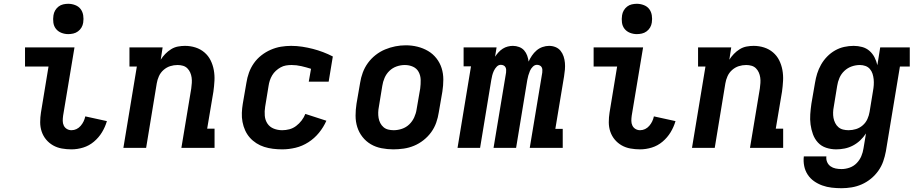

<svg xmlns="http://www.w3.org/2000/svg" viewBox="-20 -780 4840 1013"><path d="M357 8Q331 8 306 3.5Q281 -1 260 -13Q239 -25 223.5 -43.5Q208 -62 200 -85.5Q192 -109 192 -135Q192 -161 196 -186L236 -429H112V-530H373L313 -170Q311 -156 311 -142.5Q311 -129 316.5 -117.5Q322 -106 333 -99.5Q344 -93 357 -93Q371 -93 383.5 -99Q396 -105 405.5 -116Q415 -127 421 -139.5Q427 -152 430 -166L544 -141Q535 -110 518 -82Q501 -54 475.5 -32.5Q450 -11 419 -1.5Q388 8 357 8ZM340 -600Q321 -600 303.5 -607Q286 -614 275 -628Q264 -642 261.5 -661Q259 -680 262 -699Q264 -713 271 -725Q278 -737 289 -745.5Q300 -754 313.5 -757Q327 -760 340 -760Q359 -760 377 -753Q395 -746 405.5 -732Q416 -718 419 -699Q422 -680 419 -661Q417 -647 410 -635Q403 -623 391.5 -614.5Q380 -606 366.5 -603Q353 -600 340 -600Z M631 0 702 -429H663V-530H838L828 -465Q838 -481 852 -495.5Q866 -510 883 -520.5Q900 -531 919 -534.5Q938 -538 956 -538Q985 -538 1011.5 -529.5Q1038 -521 1058.5 -503.5Q1079 -486 1091 -462Q1103 -438 1108 -410.5Q1113 -383 1111.5 -354.5Q1110 -326 1106 -297L1073 -101H1112V0H937L989 -313Q991 -328 992 -342.5Q993 -357 991 -371Q989 -385 983.5 -397.5Q978 -410 968.5 -419.5Q959 -429 945.5 -433Q932 -437 917 -437Q897 -437 878 -431Q859 -425 843 -411Q827 -397 818.5 -378Q810 -359 807 -340L751 0Z M1469 8Q1444 8 1420 5Q1396 2 1374 -5Q1352 -12 1332.5 -24.5Q1313 -37 1298 -54Q1283 -71 1273.5 -92Q1264 -113 1259.5 -136.5Q1255 -160 1256 -184.5Q1257 -209 1261 -233L1280 -343Q1284 -370 1293.5 -396.5Q1303 -423 1319.5 -446.5Q1336 -470 1359 -488Q1382 -506 1408.5 -517.5Q1435 -529 1462 -533.5Q1489 -538 1516 -538Q1546 -538 1575 -533.5Q1604 -529 1631 -522Q1658 -515 1684.5 -505Q1711 -495 1736 -482L1714 -349H1609L1621 -417Q1596 -425 1570 -431Q1544 -437 1518 -437Q1503 -437 1488.5 -434.5Q1474 -432 1460.5 -424.5Q1447 -417 1435.5 -406.5Q1424 -396 1416 -382.5Q1408 -369 1403.5 -355Q1399 -341 1397 -327L1379 -217Q1375 -193 1377 -169.5Q1379 -146 1391 -128Q1403 -110 1424 -101.5Q1445 -93 1469 -93Q1488 -93 1507 -98Q1526 -103 1542.5 -115.5Q1559 -128 1571.5 -144.5Q1584 -161 1591 -179L1702 -143Q1687 -109 1663 -79.5Q1639 -50 1607 -29.5Q1575 -9 1539.5 -0.5Q1504 8 1469 8Z M2055 8Q2024 8 1993 2Q1962 -4 1936.5 -19Q1911 -34 1892.5 -57.5Q1874 -81 1865 -109.5Q1856 -138 1856 -169.5Q1856 -201 1861 -233L1880 -343Q1884 -370 1894 -397Q1904 -424 1921 -447.5Q1938 -471 1961.5 -489.5Q1985 -508 2011.5 -519Q2038 -530 2065.5 -535.5Q2093 -541 2121 -541Q2153 -541 2183 -533.5Q2213 -526 2238.5 -511Q2264 -496 2282.5 -472.5Q2301 -449 2310 -420.5Q2319 -392 2319 -360.5Q2319 -329 2314 -297L2295 -187Q2291 -160 2281.5 -133Q2272 -106 2255 -82.5Q2238 -59 2214.5 -40.5Q2191 -22 2164.5 -11Q2138 0 2110 4Q2082 8 2055 8ZM2057 -93Q2079 -93 2101 -100.5Q2123 -108 2139.5 -124Q2156 -140 2165.5 -161Q2175 -182 2178 -203L2197 -313Q2200 -336 2199.5 -358.5Q2199 -381 2189 -400Q2179 -419 2159 -428Q2139 -437 2116 -437Q2094 -437 2072.5 -429.5Q2051 -422 2034.5 -406Q2018 -390 2009 -369Q2000 -348 1997 -327L1979 -217Q1976 -202 1975.5 -187Q1975 -172 1977.5 -157.5Q1980 -143 1986.5 -130.5Q1993 -118 2003.5 -109Q2014 -100 2028 -96.5Q2042 -93 2057 -93Z M2394 0 2465 -430H2426V-530H2600L2592 -481Q2600 -493 2610 -504Q2620 -515 2632.5 -523Q2645 -531 2659 -534.5Q2673 -538 2686 -538Q2703 -538 2719 -532Q2735 -526 2745.5 -514Q2756 -502 2761.5 -486.5Q2767 -471 2769 -455Q2776 -471 2786.5 -486.5Q2797 -502 2811 -514Q2825 -526 2842.5 -532Q2860 -538 2877 -538Q2895 -538 2911 -531.5Q2927 -525 2937.5 -512Q2948 -499 2953.5 -482.5Q2959 -466 2960.5 -448.5Q2962 -431 2960.5 -413Q2959 -395 2956 -377L2910 -100H2949V0H2775L2841 -397Q2842 -405 2841.5 -412.5Q2841 -420 2837.5 -426Q2834 -432 2827 -435Q2820 -438 2813 -438Q2801 -438 2791 -428Q2781 -418 2776 -406Q2771 -394 2767.5 -382Q2764 -370 2762 -358L2703 0H2584L2650 -397Q2651 -405 2650.5 -412.5Q2650 -420 2646.5 -426Q2643 -432 2636.5 -435Q2630 -438 2622 -438Q2610 -438 2600.5 -428Q2591 -418 2585.5 -406Q2580 -394 2577 -382Q2574 -370 2572 -358L2513 0Z M3357 8Q3331 8 3306 3.5Q3281 -1 3260 -13Q3239 -25 3223.5 -43.5Q3208 -62 3200 -85.5Q3192 -109 3192 -135Q3192 -161 3196 -186L3236 -429H3112V-530H3373L3313 -170Q3311 -156 3311 -142.5Q3311 -129 3316.5 -117.5Q3322 -106 3333 -99.5Q3344 -93 3357 -93Q3371 -93 3383.5 -99Q3396 -105 3405.5 -116Q3415 -127 3421 -139.5Q3427 -152 3430 -166L3544 -141Q3535 -110 3518 -82Q3501 -54 3475.5 -32.5Q3450 -11 3419 -1.5Q3388 8 3357 8ZM3340 -600Q3321 -600 3303.5 -607Q3286 -614 3275 -628Q3264 -642 3261.5 -661Q3259 -680 3262 -699Q3264 -713 3271 -725Q3278 -737 3289 -745.5Q3300 -754 3313.5 -757Q3327 -760 3340 -760Q3359 -760 3377 -753Q3395 -746 3405.5 -732Q3416 -718 3419 -699Q3422 -680 3419 -661Q3417 -647 3410 -635Q3403 -623 3391.5 -614.5Q3380 -606 3366.5 -603Q3353 -600 3340 -600Z M3631 0 3702 -429H3663V-530H3838L3828 -465Q3838 -481 3852 -495.5Q3866 -510 3883 -520.5Q3900 -531 3919 -534.5Q3938 -538 3956 -538Q3985 -538 4011.5 -529.5Q4038 -521 4058.5 -503.5Q4079 -486 4091 -462Q4103 -438 4108 -410.5Q4113 -383 4111.5 -354.5Q4110 -326 4106 -297L4073 -101H4112V0H3937L3989 -313Q3991 -328 3992 -342.5Q3993 -357 3991 -371Q3989 -385 3983.5 -397.5Q3978 -410 3968.5 -419.5Q3959 -429 3945.5 -433Q3932 -437 3917 -437Q3897 -437 3878 -431Q3859 -425 3843 -411Q3827 -397 3818.5 -378Q3810 -359 3807 -340L3751 0Z M4420 213Q4394 213 4368 210Q4342 207 4318.5 198.5Q4295 190 4275 176Q4255 162 4241.5 141.5Q4228 121 4223 96Q4218 71 4221 45H4340Q4338 61 4344 75Q4350 89 4362 97.5Q4374 106 4389 109Q4404 112 4420 112Q4441 112 4462.5 104.5Q4484 97 4500 80.5Q4516 64 4524.5 43.5Q4533 23 4536 2L4549 -76Q4536 -56 4518.5 -39.5Q4501 -23 4480 -12Q4459 -1 4436.5 3.5Q4414 8 4392 8Q4364 8 4338.5 -0.5Q4313 -9 4295.5 -28Q4278 -47 4269 -72Q4260 -97 4256.5 -123.5Q4253 -150 4255 -177.5Q4257 -205 4261 -233L4280 -343Q4284 -368 4291.5 -392Q4299 -416 4312 -439Q4325 -462 4344 -481.5Q4363 -501 4386 -514Q4409 -527 4434 -532.5Q4459 -538 4484 -538Q4507 -538 4529 -532Q4551 -526 4567.5 -511.5Q4584 -497 4594 -477.5Q4604 -458 4609 -436L4624 -530H4780V-429H4728L4654 18Q4649 45 4640 71Q4631 97 4614.5 120.5Q4598 144 4575.5 162.5Q4553 181 4527 192.5Q4501 204 4473.5 208.5Q4446 213 4420 213ZM4457 -93Q4477 -93 4496.5 -99Q4516 -105 4532 -119Q4548 -133 4556.5 -152Q4565 -171 4568 -190L4586 -300Q4589 -316 4590 -331.5Q4591 -347 4589.5 -362Q4588 -377 4583.5 -391Q4579 -405 4569.5 -416Q4560 -427 4546 -432Q4532 -437 4517 -437Q4495 -437 4473.5 -429.5Q4452 -422 4435 -406Q4418 -390 4409 -369Q4400 -348 4397 -327L4379 -217Q4376 -202 4375.5 -187Q4375 -172 4377.5 -158Q4380 -144 4386.5 -131Q4393 -118 4403.5 -109Q4414 -100 4428 -96.5Q4442 -93 4457 -93Z"/></svg>

Font: Iosevka Curly Slab Extended
Style: Bold Italic
Weight: 700
Width: 7
Italic angle: -9°
Monospace: yes
Designer: Belleve Invis
Foundry: Belleve Invis
Version: Version 11.0.0; ttfautohint (v1.8.3)